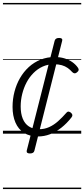

<svg xmlns="http://www.w3.org/2000/svg" viewBox="-20 -905 570 1300"><path d="M237 19Q181 19 142.5 -5.5Q104 -30 84.5 -75.5Q65 -121 65 -181Q65 -234 78 -284Q91 -334 115.5 -376.5Q140 -419 175 -451Q210 -483 254.5 -501Q299 -519 351 -519Q386 -519 416 -510Q446 -501 469.5 -484.5Q493 -468 508 -446Q514 -437 512.5 -430Q511 -423 501 -415Q493 -408 485 -408.5Q477 -409 469 -417Q455 -433 438 -445Q421 -457 398.5 -463.5Q376 -470 345 -470Q304 -470 269.5 -454.5Q235 -439 207 -411Q179 -383 160 -347Q141 -311 130.5 -269Q120 -227 120 -184Q120 -136 134 -101.5Q148 -67 175.5 -49Q203 -31 243 -30Q281 -30 313 -44.5Q345 -59 373.5 -84.5Q402 -110 430 -142Q438 -151 446.5 -149Q455 -147 461 -141Q469 -134 470 -126.5Q471 -119 464 -110Q432 -69 395 -40Q358 -11 318.5 4Q279 19 237 19ZM183 134Q157 134 161 115L350 -629Q355 -648 380 -648Q406 -648 401 -629L213 115Q209 134 183 134ZM0 365H530V375H0ZM0 -20H530V0H0ZM0 -505H530V-500H0ZM0 -885H530V-875H0Z"/></svg>

Font: Playwrite IS Guides
Style: Regular
Weight: 400
Designer: Veronika Burian, José Scaglione
Foundry: TypeTogether
Version: Version 1.003